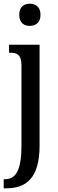

<svg xmlns="http://www.w3.org/2000/svg" viewBox="-26 -778 312 1038"><path d="M135 -638C166 -638 193 -655 193 -698C193 -741 166 -758 135 -758C104 -758 78 -741 78 -698C78 -655 104 -638 135 -638ZM-6 240H8C114 240 188 187 188 8V-536H23V-493H29C64 -493 90 -484 90 -425V8C90 149 57 191 -1 191H-6Z"/></svg>

Font: Noto Serif Sinhala ExtraCondensed Medium
Style: Regular
Weight: 500
Width: 2
Designer: Jelle Bosma - Monotype Design Team
Foundry: Monotype Imaging Inc.
Version: Version 2.007